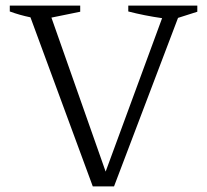

<svg xmlns="http://www.w3.org/2000/svg" viewBox="-20 -667 741 687"><path d="M312 0 89 -605Q50 -613 15 -626V-647H267V-625L164 -604L358 -53L560 -602Q497 -611 439 -626V-647H686V-625L617 -603L388 0Z"/></svg>

Font: Piazzolla SC Light
Style: Regular
Weight: 300
Designer: Juan Pablo del Peral
Foundry: Huerta Tipografica
Version: Version 1.330